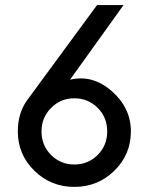

<svg xmlns="http://www.w3.org/2000/svg" viewBox="-20 -720 604 754"><path d="M84 -323Q50 -273 50 -204Q50 -113 115 -49.5Q180 14 272 14Q364 14 429 -49.5Q494 -113 494 -204Q494 -296 419 -362Q344 -428 255 -407L465 -700H361ZM143 -204Q143 -258 180.5 -296Q218 -334 272 -334Q326 -334 363.5 -296.5Q401 -259 401 -204Q401 -149 363.5 -111.5Q326 -74 272 -74Q218 -74 180.5 -111.5Q143 -149 143 -204Z"/></svg>

Font: Simpel Medium
Style: Regular
Weight: 500
Designer: Janko Jovanovic
Version: Version 1.048;PS 001.048;hotconv 1.0.88;makeotf.lib2.5.64775